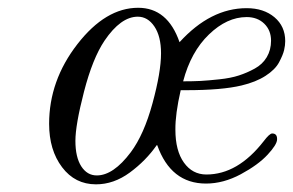

<svg xmlns="http://www.w3.org/2000/svg" viewBox="-20 -463 757 496"><path d="M106.9 -143.1Q106.9 -254.9 179.9 -348.9Q252.9 -442.9 336.9 -442.9Q413.1 -442.9 443.8 -354Q523.9 -441.9 617.2 -441.9Q661.1 -441.9 689 -418.5Q716.8 -395 716.8 -356.9Q716.8 -345.7 713.9 -333.3Q710.9 -320.8 700.9 -302Q690.9 -283.2 666 -267.1Q641.1 -251 604 -242.2Q553.2 -230 460.9 -230H446.8Q432.6 -168 433.1 -127.9Q433.1 -73.7 455.1 -43Q477.1 -12.2 513.2 -12.2Q594.2 -12.2 661.1 -98.1Q676.3 -118.2 683.1 -118.2Q696.3 -118.2 695.8 -103Q695.8 -89.8 671.4 -63.5Q647 -37.1 602.1 -12.9Q557.1 11.2 512.2 11.2Q421.4 11.2 386.2 -87.9H384.8Q356.9 -47.9 315.4 -17.3Q273.9 13.2 228 13.2Q173.8 13.2 140.4 -31Q106.9 -75.2 106.9 -143.1ZM174.8 -99.1Q174.8 -57.1 189.9 -33.4Q205.1 -9.8 230 -9.8Q272.9 -9.8 317.9 -69.8Q352.1 -115.7 374 -196.3Q396 -276.9 396 -325.2Q396 -369.1 378.9 -394.5Q361.8 -419.9 335.9 -419.9Q292 -419.9 250 -357.9Q219.2 -312 197 -226.1Q174.8 -140.1 174.8 -99.1ZM453.1 -252.9Q479 -252.9 498 -253.9Q517.1 -254.9 546.6 -258.1Q576.2 -261.2 597.2 -268.1Q618.2 -274.9 638.2 -285.9Q658.2 -296.9 669.2 -315.4Q680.2 -334 680.2 -357.9Q680.2 -384.8 662.6 -401.9Q645 -418.9 617.2 -418.9Q566.4 -418.9 519.8 -374Q473.1 -329.1 453.1 -252.9Z"/></svg>

Font: CMU Classical Serif
Style: Italic
Weight: 500
Italic angle: -14.04°
Version: Version 0.7.0